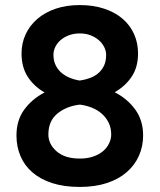

<svg xmlns="http://www.w3.org/2000/svg" viewBox="-20 -729 630 758"><path d="M295 9Q233 9 186.5 -6Q140 -21 108.5 -48Q77 -75 61 -112.5Q45 -150 45 -194Q45 -254 75.5 -296Q106 -338 156 -364Q114 -388 89.5 -426Q65 -464 65 -518Q65 -558 81 -593Q97 -628 127 -654Q157 -680 199.5 -694.5Q242 -709 295 -709Q349 -709 392 -694.5Q435 -680 464.5 -654.5Q494 -629 509.5 -594Q525 -559 525 -518Q525 -464 500 -426.5Q475 -389 433 -365Q483 -339 514 -296.5Q545 -254 545 -194Q545 -151 528.5 -114Q512 -77 480.5 -49.5Q449 -22 402.5 -6.5Q356 9 295 9ZM295 -103Q325 -103 348 -111Q371 -119 386.5 -132Q402 -145 410.5 -162.5Q419 -180 419 -198Q419 -224 409 -244.5Q399 -265 382 -280Q365 -295 342.5 -304Q320 -313 295 -316Q243 -310 207 -281Q171 -252 171 -198Q171 -160 203.5 -131.5Q236 -103 295 -103ZM295 -411Q316 -414 335 -421Q354 -428 368 -440Q382 -452 390.5 -469.5Q399 -487 399 -513Q399 -528 391.5 -543Q384 -558 370.5 -570Q357 -582 338 -589.5Q319 -597 295 -597Q271 -597 251.5 -589.5Q232 -582 218.5 -570Q205 -558 198 -543Q191 -528 191 -513Q191 -489 200 -471Q209 -453 223.5 -441Q238 -429 256.5 -421.5Q275 -414 295 -411Z"/></svg>

Font: Retni Sans
Style: Bold
Weight: 700
Designer: Vitaly Kuzmin
Foundry: ParaType Ltd.
Version: Version 1.00;March 2, 2019;FontCreator 11.5.0.2425 64-bit; t